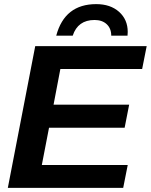

<svg xmlns="http://www.w3.org/2000/svg" viewBox="-20 -912 732 932"><path d="M578 0H18L151 -688H692L670 -577H273L240 -404H607L585 -292H218L183 -111H600ZM447 -892Q516 -892 558 -854.5Q600 -817 600 -757L599 -739H520Q520 -774 498 -794.5Q476 -815 439 -815Q358 -815 333 -739H253Q294 -892 447 -892Z"/></svg>

Font: Libra Sans
Style: Bold Italic
Weight: 700
Italic angle: -12°
Foundry: Context Ltd
Version: Version 1.002